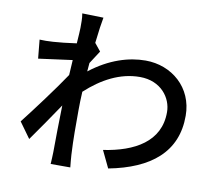

<svg xmlns="http://www.w3.org/2000/svg" viewBox="-88 -900 1176 1040"><g transform="rotate(10 500.0 -379.5)"><path d="M379 -651C386 -715 394 -768 399 -793L282 -796C287 -769 286 -742 286 -717C286 -706 284 -674 281 -631C234 -624 184 -619 153 -617C124 -615 104 -615 79 -616L89 -513C148 -521 229 -532 275 -538C273 -511 272 -482 270 -455C217 -375 110 -232 55 -162L117 -76C158 -133 216 -218 262 -286C259 -177 259 -121 258 -29C258 -13 256 20 255 37H363C361 17 358 -13 357 -31C352 -121 353 -191 353 -276C353 -307 354 -342 356 -378C443 -458 541 -511 650 -511C767 -511 827 -426 827 -349C828 -186 690 -112 521 -87L566 7C795 -37 931 -148 930 -347C930 -502 809 -604 665 -604C574 -604 468 -573 363 -491C364 -507 366 -523 367 -538C383 -563 401 -591 413 -609Z"/></g></svg>

Font: Noto Sans T Chinese Medium
Style: Regular
Weight: 500
Designer: Ryoko NISHIZUKA (kana & ideographs); Paul D. Hunt (Latin, Greek & Cyrillic); Wenlong ZHANG (bopomofo); Sandoll Communica
Foundry: Adobe Systems Incorporated
Version: Version 1.000;PS 1;hotconv 1.0.78;makeotf.lib2.5.61930